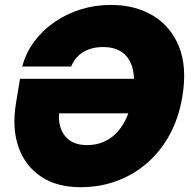

<svg xmlns="http://www.w3.org/2000/svg" viewBox="-20 -758 784 788"><path d="M310.1 10.3Q212.9 10.3 147.7 -33.7Q82.5 -77.6 55.7 -155.3Q28.8 -232.9 45.4 -333L62 -434.6H606.4L583 -293H187.5L223.6 -300.3Q218.3 -267.6 228 -235.6Q237.8 -203.6 264.4 -183.1Q291 -162.6 336.9 -162.6Q387.2 -162.6 425.8 -186.5Q464.4 -210.4 489.5 -255.6Q514.6 -300.8 525.4 -364.7Q535.6 -428.2 525.1 -473.1Q514.6 -518.1 483.9 -541.5Q453.1 -564.9 402.8 -564.9Q378.9 -564.9 358.4 -559.6Q337.9 -554.2 321 -543.9Q304.2 -533.7 292 -518.8Q279.8 -503.9 272 -484.9H71.3Q85.9 -540.5 120.1 -586.9Q154.3 -633.3 203.4 -667.2Q252.4 -701.2 311.5 -719.5Q370.6 -737.8 435.5 -737.8Q534.2 -737.8 607.4 -694.1Q680.7 -650.4 714.6 -566.7Q748.5 -482.9 728.5 -362.3Q714.4 -275.9 677.5 -207.3Q640.6 -138.7 585.2 -90.1Q529.8 -41.5 460 -15.6Q390.1 10.3 310.1 10.3Z"/></svg>

Font: Inter 18pt Black
Style: Italic
Weight: 900
Italic angle: -9.3988°
Designer: Rasmus Andersson
Foundry: rsms
Version: Version 4.001;git-66647c0bb